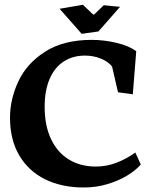

<svg xmlns="http://www.w3.org/2000/svg" viewBox="-20 -791 642 823"><path d="M330.1 -646 401.9 -656.2 494.6 -761.7 424.8 -768.6 383.8 -729H378.9L335.4 -770.5L235.4 -753.4ZM583.5 -85.9 560.1 -137.2Q523.9 -110.8 480.7 -94Q437.5 -77.1 390.1 -77.1Q325.2 -77.1 275.9 -106.9Q226.6 -136.7 199 -194.3Q171.4 -252 171.4 -333Q171.4 -402.8 192.6 -452.4Q213.9 -502 252.9 -527.3Q292 -552.7 344.2 -552.7Q380.4 -552.7 411.9 -540Q443.4 -527.3 460.4 -505.9L485.8 -395.5L549.3 -386.7L564 -571.3Q534.2 -594.2 480 -607.2Q425.8 -620.1 373.5 -620.1Q252 -620.1 173.1 -569.3Q94.2 -518.6 58.6 -441.9Q22.9 -365.2 22.9 -286.1Q22.9 -192.4 62.5 -125Q102.1 -57.6 173.3 -22.5Q244.6 12.7 339.4 12.7Q392.6 12.7 441.2 -2Q489.7 -16.6 526.4 -39.3Q563 -62 583.5 -85.9Z"/></svg>

Font: Neuton
Style: Bold
Weight: 700
Designer: Brian M Zick
Foundry: Brian M Zick
Version: Version 1.560